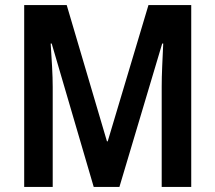

<svg xmlns="http://www.w3.org/2000/svg" viewBox="-20 -734 845 754"><path d="M348 0 183 -563H179Q182 -519 184.5 -473Q187 -427 187 -392V0H75V-714H242L400 -179H403L563 -714H731V0H615V-394Q615 -429 617 -474.5Q619 -520 621 -563H617L449 0Z"/></svg>

Font: Noto Sans Condensed SemiBold
Style: Regular
Weight: 600
Width: 3
Designer: Monotype Design Team
Foundry: Monotype Imaging Inc.
Version: Version 2.013; ttfautohint (v1.8.4.7-5d5b)